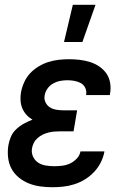

<svg xmlns="http://www.w3.org/2000/svg" viewBox="-20 -776 540 804"><path d="M199 8Q173 8 148 4.5Q123 1 100.5 -8Q78 -17 59 -32.5Q40 -48 28.5 -69Q17 -90 14 -115.5Q11 -141 15 -167Q18 -185 25.5 -203Q33 -221 48 -235Q63 -249 80.5 -258.5Q98 -268 116 -275Q102 -283 91 -295Q80 -307 73.5 -322.5Q67 -338 66 -355.5Q65 -373 68 -390Q72 -411 81.5 -432Q91 -453 106.5 -469.5Q122 -486 142 -498Q162 -510 183 -516.5Q204 -523 225.5 -525.5Q247 -528 268 -528Q291 -528 313 -525.5Q335 -523 356 -516.5Q377 -510 395 -498Q413 -486 425 -469Q437 -452 441 -430Q445 -408 441 -385L440 -378H340L341 -381Q343 -396 336.5 -409Q330 -422 317.5 -428.5Q305 -435 290.5 -437.5Q276 -440 262 -440Q247 -440 231.5 -437Q216 -434 202 -426Q188 -418 178.5 -404.5Q169 -391 167 -376Q164 -361 170.5 -347.5Q177 -334 189 -326.5Q201 -319 216 -316.5Q231 -314 246 -314H303L288 -226H231Q219 -226 207 -225Q195 -224 183 -221Q171 -218 159.5 -212.5Q148 -207 138 -198.5Q128 -190 122 -178.5Q116 -167 114 -155Q111 -137 118 -121Q125 -105 139 -95.5Q153 -86 171 -83Q189 -80 207 -80Q223 -80 240 -82Q257 -84 272.5 -91Q288 -98 301 -111.5Q314 -125 317 -142H417V-140Q413 -118 402 -96Q391 -74 374 -56Q357 -38 336 -25Q315 -12 291.5 -4.5Q268 3 245 5.5Q222 8 199 8ZM248 -600 285 -756H380L325 -600Z"/></svg>

Font: Iosevka Term Curly SmBd Obl
Style: Regular
Weight: 600
Italic angle: -9°
Designer: Belleve Invis
Foundry: Belleve Invis
Version: Version 32.3.0